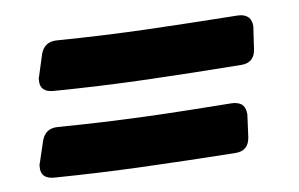

<svg xmlns="http://www.w3.org/2000/svg" viewBox="-32 -399 536 344"><g transform="rotate(-5 236.0 -226.5)"><path d="M64.9 -251Q41 -251 41 -272Q41 -273.4 41 -275.4Q41 -277.3 42 -279.8L50.8 -318.8Q56.6 -340.8 80.1 -340.8Q162.1 -341.8 243.2 -346.4Q324.2 -351.1 405.8 -356.9H411.1Q430.7 -355.5 432.1 -335L429.7 -293.9Q428.2 -269.5 403.8 -268.1Q318.8 -261.7 234.4 -256.8Q149.9 -252 64.9 -251ZM52.7 -96.2Q28.8 -96.2 28.8 -117.2Q28.8 -118.7 28.8 -120.6Q28.8 -122.6 29.8 -125L39.1 -164.1Q44.9 -186 67.9 -186Q108.9 -186.5 147.7 -187.7Q186.5 -189 225.1 -190.9Q263.7 -192.9 302.5 -195.6Q341.3 -198.2 381.8 -201.2H386.7Q397.5 -200.2 402.1 -194.8Q406.7 -189.5 407.7 -179.2L405.8 -138.2Q404.3 -113.3 379.9 -111.8Q337.4 -108.9 294.2 -106.2Q251 -103.5 209 -101.3Q167 -99.1 127.4 -97.9Q87.9 -96.7 52.7 -96.2Z"/></g></svg>

Font: Gochi Hand Cyrillic
Style: Regular
Weight: 400
Designer: Juan Pablo del Peral; Denis Ignatov
Foundry: Juan Pablo del Peral; Denis Ignatov
Version: Version 1.00 June 29, 2018, initial release